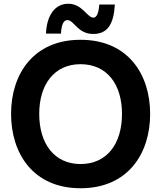

<svg xmlns="http://www.w3.org/2000/svg" viewBox="-20 -989 860 1023"><path d="M409 14C662 14 780 -171 780 -382C780 -593 662 -777 409 -777C157 -777 39 -593 39 -382C39 -171 157 14 409 14ZM189 -382C189 -540 270 -647 409 -647C550 -647 630 -540 630 -382C630 -223 550 -115 409 -115C270 -115 189 -223 189 -382ZM225 -810H305C307 -856 318 -882 339 -882C375 -882 393 -808 477 -808C553 -808 586 -860 592 -965H509C506 -917 494 -895 478 -895C444 -895 419 -969 344 -969C273 -969 229 -908 225 -810Z"/></svg>

Font: Swile Sans
Style: Bold
Weight: 700
Designer: Lord
Foundry: Lord
Version: Version 1.477;FEAKit 1.0